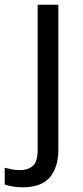

<svg xmlns="http://www.w3.org/2000/svg" viewBox="-75 -556 353 816"><path d="M22 240Q-3 240 -22 236.5Q-41 233 -55 228V157Q-40 161 -24 164Q-8 167 11 167Q43 167 64 149.5Q85 132 85 83V-536H173V80Q173 155 137 197.5Q101 240 22 240Z"/></svg>

Font: Noto Sans Inscriptional Pahlavi
Style: Regular
Weight: 400
Designer: Monotype Design Team
Foundry: Monotype Imaging Inc.
Version: Version 2.003; ttfautohint (v1.8.4.7-5d5b)